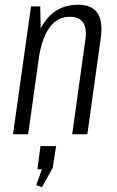

<svg xmlns="http://www.w3.org/2000/svg" viewBox="-20 -567 495 811"><path d="M340 -395Q348 -446 331.5 -471Q315 -496 275 -496Q222 -496 189 -450.5Q156 -405 143 -316L104 -250L112 -309Q129 -428 178.5 -487.5Q228 -547 309 -547Q368 -547 392 -511.5Q416 -476 405 -402L349 0H285ZM111 -540H150L153 -386L99 0H35ZM217 50 203 141 157 224 133 215 175 98 199 148H138L151 50Z"/></svg>

Font: Pathway Extreme Condensed ExtraLight
Style: Italic
Weight: 250
Width: 3
Italic angle: -8°
Version: Version 1.001;gftools[0.9.26]